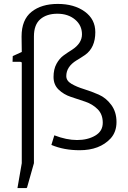

<svg xmlns="http://www.w3.org/2000/svg" viewBox="-20 -758 651 979"><path d="M91 -494 90 -572Q90 -657 140.5 -697.5Q191 -738 274.5 -738Q358 -738 412 -699Q466 -660 466 -594Q466 -515 414 -478Q392 -463 370 -450Q318 -418 318 -370Q318 -346 344.5 -330.5Q371 -315 408.5 -303.5Q446 -292 483.5 -275.5Q521 -259 547.5 -223Q574 -187 574 -136Q574 -85 544 -52Q488 8 386 8Q306 8 242 -19L257 -68Q319 -44 373 -44Q427 -44 465.5 -66.5Q504 -89 504 -132Q504 -175 478 -201Q452 -227 415 -239.5Q378 -252 341.5 -264Q305 -276 279 -301Q253 -326 253 -365.5Q253 -405 268 -432.5Q283 -460 304.5 -475.5Q326 -491 347 -504Q398 -537 398 -583Q398 -629 362.5 -658.5Q327 -688 272.5 -688Q218 -688 185.5 -660Q153 -632 153 -572V74L118 198L115 201H69L91 74V-438Q91 -443 78 -443H44L45 -472Q86 -491 91 -493Z"/></svg>

Font: Gafata
Style: Regular
Weight: 400
Designer: Lautaro Hourcade
Foundry: Lautaro Hourcade
Version: Version 4.002; ttfautohint (v0.94.20-1c74) -l 7 -r 28 -G 0 -